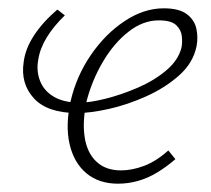

<svg xmlns="http://www.w3.org/2000/svg" viewBox="-20 -436 508 462"><path d="M264 6Q218 6 188 -19Q158 -44 147.5 -89Q137 -134 150 -193Q164 -253 198.5 -303.5Q233 -354 279.5 -385Q326 -416 374 -416Q411 -416 429.5 -402Q448 -388 452.5 -367Q457 -346 453 -325Q445 -285 411.5 -255Q378 -225 332.5 -204.5Q287 -184 242.5 -174Q198 -164 166 -164Q94 -164 61.5 -199.5Q29 -235 37 -287Q41 -319 62 -351Q83 -383 118 -413L136 -399Q109 -373 92.5 -346Q76 -319 72 -292Q67 -265 76.5 -241Q86 -217 110 -203Q134 -189 172 -189Q196 -189 234 -198.5Q272 -208 311.5 -225Q351 -242 380.5 -267Q410 -292 417 -323Q419 -334 417.5 -349Q416 -364 404 -375.5Q392 -387 362 -387Q324 -387 289 -359.5Q254 -332 228 -288Q202 -244 189 -195Q178 -146 183.5 -107.5Q189 -69 211.5 -47.5Q234 -26 271 -26Q298 -26 327 -37Q356 -48 385 -74L402 -53Q380 -34 357.5 -20.5Q335 -7 311.5 -0.5Q288 6 264 6Z"/></svg>

Font: Ysabeau Infant ExtraLight
Style: Italic
Weight: 250
Italic angle: -12°
Designer: Christian Thalmann (Catharsis Fonts)
Version: Version 2.001;gftools[0.9.30]; featfreeze: ss01,ss02,lnum